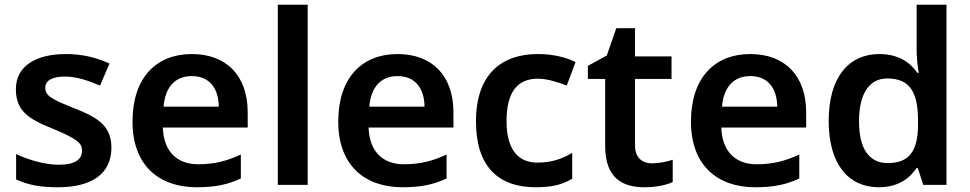

<svg xmlns="http://www.w3.org/2000/svg" viewBox="-20 -780 4093 810"><path d="M450 -157C450 -250 391 -285 294 -323C196 -362 171 -376 171 -410C171 -440 200 -457 254 -457C304 -457 352 -440 402 -419L442 -512C382 -539 324 -552 258 -552C131 -552 47 -501 47 -404C47 -313 99 -278 203 -237C308 -193 326 -176 326 -144C326 -108 297 -85 228 -85C171 -85 101 -105 48 -130V-23C98 0 148 10 224 10C369 10 450 -48 450 -157Z M789 -552C639 -552 539 -452 539 -267C539 -82 651 10 810 10C890 10 942 -2 996 -27V-128C937 -101 886 -87 816 -87C724 -87 670 -144 667 -242H1025V-306C1025 -461 935 -552 789 -552ZM789 -459C866 -459 902 -405 903 -330H670C677 -415 721 -459 789 -459Z M1278 0V-760H1152V0Z M1657 -552C1507 -552 1407 -452 1407 -267C1407 -82 1519 10 1678 10C1758 10 1810 -2 1864 -27V-128C1805 -101 1754 -87 1684 -87C1592 -87 1538 -144 1535 -242H1893V-306C1893 -461 1803 -552 1657 -552ZM1657 -459C1734 -459 1770 -405 1771 -330H1538C1545 -415 1589 -459 1657 -459Z M2239 10C2309 10 2352 -1 2394 -26V-135C2352 -110 2307 -94 2247 -94C2163 -94 2117 -153 2117 -269C2117 -388 2160 -448 2249 -448C2287 -448 2329 -435 2371 -419L2408 -518C2371 -537 2316 -552 2249 -552C2096 -552 1988 -467 1988 -268C1988 -76 2084 10 2239 10Z M2731 -91C2689 -91 2659 -115 2659 -166V-447H2813V-542H2659V-661H2580L2540 -546L2460 -502V-447H2533V-165C2533 -28 2606 10 2699 10C2746 10 2791 1 2818 -12V-106C2793 -98 2762 -91 2731 -91Z M3145 -552C2995 -552 2895 -452 2895 -267C2895 -82 3007 10 3166 10C3246 10 3298 -2 3352 -27V-128C3293 -101 3242 -87 3172 -87C3080 -87 3026 -144 3023 -242H3381V-306C3381 -461 3291 -552 3145 -552ZM3145 -459C3222 -459 3258 -405 3259 -330H3026C3033 -415 3077 -459 3145 -459Z M3687 10C3768 10 3816 -26 3847 -71H3852L3875 0H3973V-760H3847V-570C3847 -536 3852 -492 3856 -473H3850C3819 -517 3770 -552 3690 -552C3562 -552 3476 -456 3476 -270C3476 -85 3561 10 3687 10ZM3725 -92C3646 -92 3604 -153 3604 -268C3604 -383 3646 -449 3723 -449C3823 -449 3853 -385 3853 -269V-253C3852 -145 3818 -92 3725 -92Z"/></svg>

Font: Noto Sans Ol Chiki SemiBold
Style: Regular
Weight: 600
Designer: Monotype Design Team, Lewis McGuffie
Foundry: Monotype Imaging Inc.
Version: Version 2.003